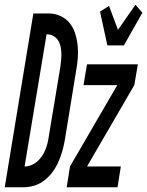

<svg xmlns="http://www.w3.org/2000/svg" viewBox="-65 -792 622 812"><path d="M-45 0 76 -735H146Q172 -734 194.5 -722.5Q217 -711 231.5 -692Q246 -673 253.5 -648.5Q261 -624 263.5 -598Q266 -572 264 -546Q262 -520 257 -493L209 -199Q205 -176 198.5 -153Q192 -130 182 -107.5Q172 -85 157.5 -65Q143 -45 123 -29.5Q103 -14 80 -7Q57 0 34 0ZM39 -88Q53 -88 67 -93.5Q81 -99 92 -108.5Q103 -118 112 -131Q121 -144 126.5 -157.5Q132 -171 135.5 -185Q139 -199 141 -213L190 -508Q192 -523 193.5 -538Q195 -553 194.5 -567.5Q194 -582 191 -596Q188 -610 180.5 -621.5Q173 -633 160.5 -640Q148 -647 133 -647H132ZM389 -600 358 -743 396 -767 434 -666 508 -772 537 -738 459 -600ZM217 0 231 -88 431 -432H288L303 -520H518L503 -432L303 -88H446L432 0Z"/></svg>

Font: Iosevka Semibold
Style: Italic
Weight: 600
Italic angle: -9°
Monospace: yes
Designer: Belleve Invis
Foundry: Belleve Invis
Version: Version 32.5.0; ttfautohint (v1.8.4)